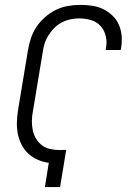

<svg xmlns="http://www.w3.org/2000/svg" viewBox="-20 -763 540 783"><path d="M163 0 179 -99Q156 -102 134 -111.5Q112 -121 95 -137Q78 -153 67.5 -174Q57 -195 52.5 -218.5Q48 -242 49 -267Q50 -292 54 -317L94 -558Q98 -582 106 -606.5Q114 -631 128.5 -653Q143 -675 163.5 -693Q184 -711 207.5 -722.5Q231 -734 256.5 -738.5Q282 -743 307 -743Q332 -743 356 -739.5Q380 -736 400.5 -726Q421 -716 438 -700Q455 -684 464.5 -662.5Q474 -641 476 -617Q478 -593 474 -568L472 -559H411L412 -566Q417 -591 411.5 -615Q406 -639 390.5 -656.5Q375 -674 351.5 -681Q328 -688 303 -688Q285 -688 266.5 -684Q248 -680 231 -671Q214 -662 200.5 -648Q187 -634 177 -618Q167 -602 161.5 -584Q156 -566 154 -549L114 -308Q110 -288 110 -268Q110 -248 114 -230Q118 -212 128 -196Q138 -180 152.5 -169.5Q167 -159 186 -155Q205 -151 225 -151Q231 -151 237.5 -151.5Q244 -152 250 -152L225 0Z"/></svg>

Font: Iosevka Light
Style: Italic
Weight: 300
Italic angle: -9°
Monospace: yes
Designer: Belleve Invis
Foundry: Belleve Invis
Version: Version 32.5.0; ttfautohint (v1.8.4)